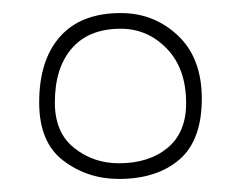

<svg xmlns="http://www.w3.org/2000/svg" viewBox="-20 -741 369 294"><path d="M40 -584Q40 -649 72 -685Q104 -721 165 -721Q216 -721 252.5 -686.5Q289 -652 289 -590Q289 -526 254.5 -496.5Q220 -467 162 -467Q114 -467 77 -495Q40 -523 40 -584ZM265 -583Q265 -636 235.5 -666.5Q206 -697 165 -697Q116 -697 90 -667Q64 -637 64 -584Q64 -538 93.5 -514.5Q123 -491 162 -491Q208 -491 236.5 -514.5Q265 -538 265 -583Z"/></svg>

Font: Mali ExtraLight
Style: Regular
Weight: 275
Version: Version 1.000; ttfautohint (v1.6)